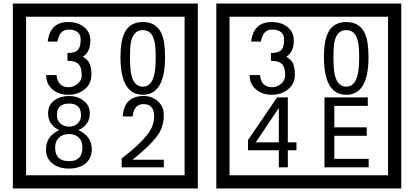

<svg xmlns="http://www.w3.org/2000/svg" viewBox="-20 -980 2350 1090"><path d="M1103 90H53V-960H1103ZM1028 15V-885H128V15ZM499 -556Q499 -504 460.5 -473Q422 -442 369 -442Q314 -442 280 -471Q242 -502 242 -554H301Q307 -485 370 -485Q398 -485 421 -504.5Q444 -524 444 -552Q444 -597 426 -616Q408 -635 363 -635V-679Q405 -679 421.5 -696Q438 -713 438 -754Q438 -812 369 -812Q318 -812 306 -744H251Q264 -855 368 -855Q419 -855 454 -829Q493 -800 493 -750Q493 -685 451 -658Q475 -642 483 -630Q499 -605 499 -556ZM917 -656Q917 -442 791 -442Q664 -442 664 -656Q664 -744 685 -789Q714 -855 791 -855Q868 -855 897 -789Q917 -745 917 -656ZM864 -656Q864 -723 855 -752Q840 -809 791 -809Q742 -809 726 -752Q718 -723 718 -656Q718 -587 726 -553Q742 -488 791 -488Q839 -488 855 -554Q864 -587 864 -656ZM501 -132Q501 -79 462 -49Q426 -23 372 -23Q317 -23 281 -49Q241 -79 241 -132Q241 -207 316 -241Q253 -271 253 -337Q253 -384 290 -411Q324 -435 372 -435Q419 -435 452 -410Q490 -383 490 -337Q490 -271 425 -241Q501 -207 501 -132ZM440 -326Q440 -392 372 -392Q303 -392 303 -326Q303 -297 322.5 -279Q342 -261 372 -261Q401 -261 420.5 -279Q440 -297 440 -326ZM448 -143Q448 -178 427.5 -198.5Q407 -219 372 -219Q336 -219 314.5 -198.5Q293 -178 293 -143Q293 -65 372 -65Q448 -65 448 -143ZM910 -30H671V-81Q792 -173 832 -238Q855 -276 855 -319Q855 -389 795 -389Q740 -389 733 -319H677Q685 -435 795 -435Q843 -435 876.5 -405Q910 -375 910 -327Q910 -271 886 -229Q848 -165 732 -73H910Z M2258 90H1208V-960H2258ZM2183 15V-885H1283V15ZM1654 -556Q1654 -504 1615.5 -473Q1577 -442 1524 -442Q1469 -442 1435 -471Q1397 -502 1397 -554H1456Q1462 -485 1525 -485Q1553 -485 1576 -504.5Q1599 -524 1599 -552Q1599 -597 1581 -616Q1563 -635 1518 -635V-679Q1560 -679 1576.5 -696Q1593 -713 1593 -754Q1593 -812 1524 -812Q1473 -812 1461 -744H1406Q1419 -855 1523 -855Q1574 -855 1609 -829Q1648 -800 1648 -750Q1648 -685 1606 -658Q1630 -642 1638 -630Q1654 -605 1654 -556ZM2072 -656Q2072 -442 1946 -442Q1819 -442 1819 -656Q1819 -744 1840 -789Q1869 -855 1946 -855Q2023 -855 2052 -789Q2072 -745 2072 -656ZM2019 -656Q2019 -723 2010 -752Q1995 -809 1946 -809Q1897 -809 1881 -752Q1873 -723 1873 -656Q1873 -587 1881 -553Q1897 -488 1946 -488Q1994 -488 2010 -554Q2019 -587 2019 -656ZM1663 -127H1614V-30H1563V-127H1388V-185L1553 -427H1614V-172H1663ZM1563 -172V-367L1432 -172ZM2073 -30H1822V-427H2068V-379H1878V-257H2062V-209H1878V-78H2073Z"/></svg>

Font: Unicode BMP Fallback SIL
Style: Regular
Weight: 400
Foundry: NRSI, SIL International
Version: Version 5.1 Based on Unicode 5.1